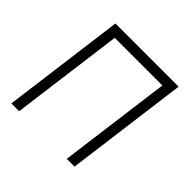

<svg xmlns="http://www.w3.org/2000/svg" viewBox="-173 -849 1012 1012"><g transform="rotate(45 332.5 -343.0)"><path d="M135 -686H606L516 0H458L541 -630H186L103 0H45Z"/></g></svg>

Font: Bellota
Style: Italic
Weight: 400
Italic angle: -7.5°
Designer: Kemie Guaida
Foundry: Kemie Guaida
Version: Version 4.001